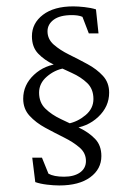

<svg xmlns="http://www.w3.org/2000/svg" viewBox="-20 -564 407 590"><path d="M198.2 -168.9 189.5 -184.1Q218.8 -189.9 242.9 -210.2Q267.1 -230.5 267.1 -259.8Q267.1 -290.5 248 -308.8Q229 -327.1 200.9 -339.8Q172.9 -352.5 144.5 -366Q116.2 -379.4 97.2 -399.4Q78.1 -419.4 78.1 -452.6Q78.1 -492.7 112.1 -518.6Q146 -544.4 205.1 -544.4Q219.7 -544.4 239.7 -542.2Q259.8 -540 274.9 -535.2L282.7 -461.4H252.9L233.4 -512.2Q227.1 -515.1 218.3 -516.4Q209.5 -517.6 201.2 -517.6Q164.1 -517.6 145 -503.4Q126 -489.3 126 -467.8Q126 -443.8 145 -427Q164.1 -410.2 192.4 -396.2Q220.7 -382.3 249 -366.9Q277.3 -351.6 296.4 -330.8Q315.4 -310.1 315.4 -279.3Q315.4 -236.3 281.7 -204.6Q248 -172.9 198.2 -168.9ZM162.1 5.9Q145 5.9 124.5 3.4Q104 1 88.4 -4.4L79.1 -79.6H108.9L128.9 -30.3Q145.5 -21 176.8 -21Q207.5 -21 225.8 -33.9Q244.1 -46.9 244.1 -69.3Q244.1 -93.8 224.6 -110.6Q205.1 -127.4 176.5 -141.6Q147.9 -155.8 119.1 -171.4Q90.3 -187 70.8 -208.3Q51.3 -229.5 51.3 -260.7Q51.3 -303.2 84.5 -334.2Q117.7 -365.2 166.5 -368.7L176.3 -354Q147.9 -349.1 124 -328.6Q100.1 -308.1 100.1 -279.3Q100.1 -249 119.4 -230.2Q138.7 -211.4 167.2 -198Q195.8 -184.6 224.4 -170.9Q252.9 -157.2 272.2 -137.2Q291.5 -117.2 291.5 -84.5Q291.5 -44.4 257.3 -19.3Q223.1 5.9 162.1 5.9Z"/></svg>

Font: Lateef ExtraLight
Style: Regular
Weight: 200
Designer: SIL International
Foundry: SIL International
Version: Version 4.200